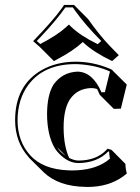

<svg xmlns="http://www.w3.org/2000/svg" viewBox="-20 -688 565 775"><path d="M459.5 -465.3 432.6 -441.4Q358.4 -477.1 318.4 -514.6Q315.9 -517.1 314.5 -518.6Q274.9 -481.9 207.5 -446.8Q199.7 -442.9 197.8 -441.4L141.1 -498L113.8 -522Q193.8 -605 227.5 -651.9Q231 -656.7 238.8 -668H278.8L335.4 -611.3Q381.8 -545.4 424.3 -501.5Q439.5 -485.4 459.5 -465.3ZM349.6 -332.5Q291 -331.5 260.7 -284.7Q236.3 -244.6 236.8 -171.4Q237.3 -98.1 259.3 -50.3Q280.3 -40 296.9 -40Q369.1 -40 409.7 -83Q412.6 -85.9 414.1 -87.9L430.2 -83L486.3 -26.4Q486.3 -8.3 491.7 12.7Q434.6 61 354 65.9Q340.3 66.9 326.7 66.4Q215.8 64.9 155.8 6.8L99.1 -49.3Q96.7 -51.8 95.2 -54.2Q41.5 -114.3 41 -202.1Q41 -341.8 146 -403.8Q205.6 -438.5 284.2 -439Q354.5 -439 420.9 -411.6Q427.7 -408.7 433.1 -405.8L435.1 -402.8L491.7 -346.7L467.8 -249.5L439.5 -248.5L382.8 -305.2Q377.4 -318.4 372.1 -328.6Q360.8 -332.5 349.6 -332.5ZM245.1 -59.1 210 -94.2Q216.3 -84.5 225.1 -75.2Q234.9 -66.4 245.1 -59.1ZM293 -398.9Q354 -397.5 389.6 -315.4L403.3 -315.9L423.8 -399.4Q371.1 -423.8 299.3 -428.7Q291 -429.2 284.2 -429.2Q156.7 -429.2 93.8 -344.7Q51.3 -286.6 50.8 -202.1Q51.3 -116.7 102.5 -60.5Q153.3 -4.9 254.4 -0.5Q262.7 0 270 0Q357.4 0 410.2 -37.1Q417.5 -42.5 423.8 -47.9Q420.9 -63.5 420.4 -75.7L417 -76.7Q372.6 -30.8 296.9 -29.8Q254.4 -29.8 216.8 -69.8Q207.5 -79.6 201.7 -88.9Q170.4 -140.6 169.9 -228Q170.4 -304.7 195.8 -346.2Q231.4 -396.5 293 -398.9ZM388.7 -522.5Q323.7 -587.9 282.7 -645.5Q278.8 -650.9 273.9 -658.2H244.1Q205.6 -604 147.9 -543Q138.2 -532.7 128.4 -522.5L142.6 -510.3Q211.4 -545.9 248 -579.6Q250 -581.5 251 -582.5L258.3 -588.9L265.1 -582Q304.2 -543.9 370.6 -511.7Q373 -510.7 374.5 -509.8Z"/></svg>

Font: Linux Biolinum Shadow O
Style: Bold
Weight: 700
Designer: Philipp H. Poll
Foundry: Philipp H. Poll
Version: Version 0.9.2